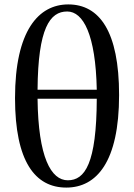

<svg xmlns="http://www.w3.org/2000/svg" viewBox="-20 -833 607 869"><path d="M280 16C417 16 519 -100 519 -403C519 -691 430 -813 289 -813C155 -813 48 -695 48 -389C48 -102 139 16 280 16ZM287 -17C211 -17 153 -121 150 -386H418C417 -92 364 -17 287 -17ZM150 -427C152 -706 206 -781 284 -781C357 -781 413 -676 418 -427Z"/></svg>

Font: Noto Serif CJK JP SemiBold
Style: Regular
Weight: 600
Designer: Ryoko NISHIZUKA 西塚涼子 (kana & ideographs); Frank Grießhammer (Latin, Greek & Cyrillic); Wenlong ZHANG 张文龙 (bopomofo); San
Foundry: Adobe
Version: Version 2.001;hotconv 1.1.0;makeotfexe 2.6.0